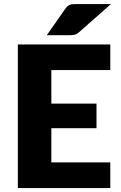

<svg xmlns="http://www.w3.org/2000/svg" viewBox="-20 -954 613 974"><path d="M240.5 -598.5V-428.5H469.5V-303.5H240.5V-130H539.5V0H70.5V-728.5H539.5V-598.5ZM543 -933.5 381.5 -791Q375.5 -785.5 370 -782.5Q364.5 -779.5 358.5 -778Q352.5 -776.5 345.8 -776Q339 -775.5 330.5 -775.5H217.5L312 -910.5Q318 -918.5 323.8 -923.2Q329.5 -928 336.2 -930.2Q343 -932.5 351.8 -933Q360.5 -933.5 372 -933.5Z"/></svg>

Font: Lato 2
Style: Regular
Weight: 900
Designer: Lukasz Dziedzic with Adam Twardoch and Botio Nikoltchev
Foundry: tyPoland Lukasz Dziedzic
Version: Version 2.015; 2015-08-06; http://www.latofonts.com/